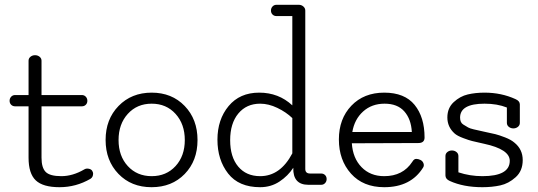

<svg xmlns="http://www.w3.org/2000/svg" viewBox="-20 -770 2242 800"><path d="M368 -47Q368 -32 357 -25Q297 10 228 10Q159 10 129 -18.5Q99 -47 99 -113V-327H43Q33 -327 26.5 -333.5Q20 -340 20 -350Q20 -360 26.5 -367Q33 -374 43 -374H99V-517Q99 -527 107 -533.5Q115 -540 126 -540Q137 -540 145 -533.5Q153 -527 153 -517V-374H321Q331 -374 337.5 -367Q344 -360 344 -350Q344 -340 337.5 -333.5Q331 -327 321 -327H153V-113Q153 -71 170.5 -53.5Q188 -36 235.5 -36Q283 -36 331 -64Q339 -69 349.5 -67Q360 -65 364 -58.5Q368 -52 368 -47Z M612 -36Q673 -36 711.5 -78Q750 -120 750 -186.5Q750 -253 711.5 -295.5Q673 -338 612 -338Q551 -338 512.5 -295.5Q474 -253 474 -186.5Q474 -120 512.5 -78Q551 -36 612 -36ZM473.5 -45.5Q420 -101 420 -187Q420 -273 474 -328.5Q528 -384 612 -384Q696 -384 749.5 -328.5Q803 -273 803 -186.5Q803 -100 749.5 -45Q696 10 611.5 10Q527 10 473.5 -45.5Z M1064 -338Q1007 -338 973 -297Q939 -256 939 -186Q939 -116 972.5 -76Q1006 -36 1064 -36Q1148 -36 1198 -131V-278Q1172 -303 1135.5 -320.5Q1099 -338 1064 -338ZM1198 -703H1132Q1122 -703 1115.5 -709.5Q1109 -716 1109 -726Q1109 -736 1115.5 -743Q1122 -750 1132 -750H1225Q1236 -750 1244 -743Q1252 -736 1252 -726V-66Q1252 -47 1272 -47H1318Q1328 -47 1334.5 -40.5Q1341 -34 1341 -24Q1341 -14 1334.5 -7Q1328 0 1318 0H1265Q1200 0 1202 -71Q1180 -37 1144.5 -13.5Q1109 10 1064 10Q975 10 930.5 -47Q886 -104 886 -188Q886 -272 932.5 -328Q979 -384 1060 -384Q1141 -384 1198 -331Z M1448 -220H1696Q1693 -274 1664.5 -306Q1636 -338 1582.5 -338Q1529 -338 1493 -305.5Q1457 -273 1448 -220ZM1698 -96Q1705 -108 1714 -108Q1723 -108 1732 -103.5Q1741 -99 1744.5 -89.5Q1748 -80 1743 -72Q1692 10 1581 10Q1493 10 1442.5 -46.5Q1392 -103 1392 -189Q1392 -275 1444 -329.5Q1496 -384 1581 -384Q1666 -384 1707.5 -333Q1749 -282 1749 -197Q1749 -174 1723 -174L1446 -173Q1450 -111 1486.5 -73.5Q1523 -36 1581 -36Q1659 -36 1698 -96Z M1836 -39V-120Q1836 -130 1844 -136.5Q1852 -143 1863 -143Q1874 -143 1882 -136.5Q1890 -130 1890 -120V-52Q1938 -36 1990 -36Q2104 -36 2104 -100Q2104 -148 1997 -171Q1992 -172 1975 -176Q1958 -180 1947 -182.5Q1936 -185 1910.5 -194.5Q1885 -204 1874 -214Q1844 -241 1844 -280.5Q1844 -320 1870.5 -344.5Q1897 -369 1929 -376.5Q1961 -384 1999 -384Q2069 -384 2128 -357Q2146 -349 2146 -335V-258Q2146 -248 2138 -241.5Q2130 -235 2119 -235Q2108 -235 2100 -241.5Q2092 -248 2092 -258V-322Q2052 -338 1999 -338Q1897 -338 1897 -280Q1897 -259 1910.5 -251Q1924 -243 1930.5 -239Q1937 -235 1954 -231Q1978 -225 2003 -220Q2028 -215 2044 -211Q2060 -207 2084.5 -197.5Q2109 -188 2123 -176Q2158 -148 2158 -103Q2158 -58 2128.5 -31.5Q2099 -5 2064.5 2.5Q2030 10 1990 10Q1911 10 1854 -16Q1836 -24 1836 -39Z"/></svg>

Font: Flamenco
Style: Regular
Weight: 400
Designer: Luciano Vergara
Foundry: Luciano Vergara
Version: Version 1.003